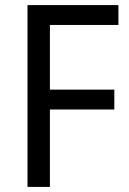

<svg xmlns="http://www.w3.org/2000/svg" viewBox="-20 -734 508 754"><path d="M176 0H88V-714H445V-636H176V-382H429V-304H176Z"/></svg>

Font: Noto Sans Ethiopic SemCond
Style: Regular
Weight: 400
Width: 4
Designer: Monotype Design Team
Foundry: Monotype Imaging Inc.
Version: Version 2.102; ttfautohint (v1.8.4.7-5d5b)